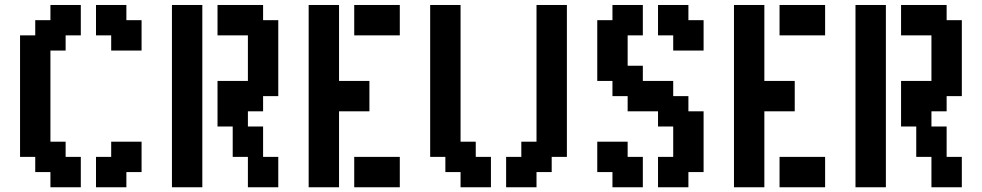

<svg xmlns="http://www.w3.org/2000/svg" viewBox="-20 -708 4040 790"><path d="M437.5 62.5H375V0V-62.5H437.5V-125H500H562.5V-62.5V0H500V62.5ZM250 62.5H187.5V0H125V-62.5H62.5V-125V-187.5V-250V-312.5V-375V-437.5V-500V-562.5H125V-625H187.5V-687.5H250H312.5V-625V-562.5H250V-500H187.5V-437.5V-375V-312.5V-250V-187.5V-125H250V-62.5H312.5V0V62.5ZM500 -500H437.5V-562.5H375V-625V-687.5H437.5H500V-625H562.5V-562.5V-500Z M1062.5 62.5H1000V0V-62.5H937.5V-125V-187.5H875V-250V-312.5V-375H937.5H1000V-437.5V-500V-562.5H937.5H875V-625V-687.5H937.5H1000H1062.5V-625H1125V-562.5V-500V-437.5V-375V-312.5H1062.5V-250H1000V-187.5H1062.5V-125V-62.5H1125V0V62.5ZM750 62.5H687.5V0V-62.5V-125V-187.5V-250V-312.5V-375V-437.5V-500V-562.5V-625V-687.5H750H812.5V-625V-562.5V-500V-437.5V-375V-312.5V-250V-187.5V-125V-62.5V0V62.5Z M1562.5 62.5H1500H1437.5V0V-62.5H1500H1562.5H1625V0V62.5ZM1312.5 62.5H1250V0V-62.5V-125V-187.5V-250V-312.5V-375V-437.5V-500V-562.5V-625V-687.5H1312.5H1375V-625V-562.5V-500V-437.5V-375H1437.5H1500V-312.5V-250H1437.5H1375V-187.5V-125V-62.5V0V62.5ZM1562.5 -562.5H1500H1437.5V-625V-687.5H1500H1562.5H1625V-625V-562.5Z M2125 62.5H2062.5V0V-62.5H2125V-125H2187.5V-187.5V-250V-312.5V-375V-437.5V-500V-562.5V-625V-687.5H2250H2312.5V-625V-562.5V-500V-437.5V-375V-312.5V-250V-187.5V-125V-62.5H2250V0H2187.5V62.5ZM1937.5 62.5H1875V0H1812.5V-62.5H1750V-125V-187.5V-250V-312.5V-375V-437.5V-500V-562.5V-625V-687.5H1812.5H1875V-625V-562.5V-500V-437.5V-375V-312.5V-250V-187.5V-125H1937.5V-62.5H2000V0V62.5Z M2750 62.5H2687.5V0V-62.5H2750V-125V-187.5H2687.5V-250H2625H2562.5V-312.5H2500V-375H2437.5V-437.5V-500V-562.5V-625H2500V-687.5H2562.5H2625V-625V-562.5H2562.5V-500V-437.5H2625V-375H2687.5H2750V-312.5H2812.5V-250H2875V-187.5V-125V-62.5V0H2812.5V62.5ZM2562.5 62.5H2500V0H2437.5V-62.5V-125H2500H2562.5V-62.5H2625V0V62.5ZM2812.5 -500H2750V-562.5H2687.5V-625V-687.5H2750H2812.5V-625H2875V-562.5V-500Z M3312.5 62.5H3250H3187.5V0V-62.5H3250H3312.5H3375V0V62.5ZM3062.5 62.5H3000V0V-62.5V-125V-187.5V-250V-312.5V-375V-437.5V-500V-562.5V-625V-687.5H3062.5H3125V-625V-562.5V-500V-437.5V-375H3187.5H3250V-312.5V-250H3187.5H3125V-187.5V-125V-62.5V0V62.5ZM3312.5 -562.5H3250H3187.5V-625V-687.5H3250H3312.5H3375V-625V-562.5Z M3875 62.5H3812.5V0V-62.5H3750V-125V-187.5H3687.5V-250V-312.5V-375H3750H3812.5V-437.5V-500V-562.5H3750H3687.5V-625V-687.5H3750H3812.5H3875V-625H3937.5V-562.5V-500V-437.5V-375V-312.5H3875V-250H3812.5V-187.5H3875V-125V-62.5H3937.5V0V62.5ZM3562.5 62.5H3500V0V-62.5V-125V-187.5V-250V-312.5V-375V-437.5V-500V-562.5V-625V-687.5H3562.5H3625V-625V-562.5V-500V-437.5V-375V-312.5V-250V-187.5V-125V-62.5V0V62.5Z"/></svg>

Font: PixelArmy
Style: Medium
Weight: 500
Version: Version 001.000